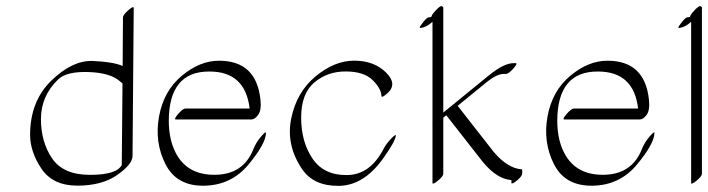

<svg xmlns="http://www.w3.org/2000/svg" viewBox="-20 -575 2309 626"><path d="M379.9 -359.9 380.9 -518.1Q380.9 -526.4 398.4 -541.7Q416 -557.1 416 -548.8L412.1 -66.4Q412.1 -39.6 362.3 -4.6Q312.5 30.3 232.4 30.3Q152.3 30.3 115.2 -24.9Q78.1 -80.1 78.1 -136.2Q78.6 -245.6 147.5 -312.3Q216.3 -378.9 282.5 -376.2Q348.6 -373.5 379.9 -359.9ZM379.4 -303.2Q377.4 -304.2 372.6 -308.6Q341.8 -337.4 269.5 -340.1Q197.3 -342.8 169.4 -315.9Q113.8 -262.2 113.5 -187.5Q113.3 -112.8 149.7 -58.8Q186 -4.9 273.2 -4.9Q360.4 -4.9 377 -37.1Z M552.2 -78.1Q589.4 -3.9 681.6 -5.1Q773.9 -6.3 806.2 -88.9Q814.9 -110.8 831.3 -129.9Q847.7 -148.9 847.2 -141.1Q846.2 -106 790 -38.3Q733.9 29.3 644.8 30.5Q555.7 31.7 519.5 -39.8Q483.4 -111.3 498.5 -195.1Q513.7 -278.8 573 -328.1Q632.3 -377.4 694.3 -377Q815.4 -377 829.1 -251Q833 -216.3 822 -200.9Q811 -185.5 799.3 -185.5H553.7Q545.4 -185.5 560.8 -203.4Q576.2 -221.2 584.5 -221.2H793.9Q779.8 -341.8 663.1 -341.8Q530.3 -342.8 530.3 -179.7Q530.8 -120.1 552.2 -78.1Z M1231 -90.3Q1238.8 -105.5 1255.1 -122.8Q1271.5 -140.1 1270.5 -131.8Q1268.1 -113.3 1230 -59.6Q1166.5 30.3 1084.2 31Q1002 31.7 964.4 -24.4Q912.1 -102.1 929.4 -188.2Q946.8 -274.4 1008.8 -325.9Q1070.8 -377.4 1135.3 -377.2Q1199.7 -377 1238.3 -338.9Q1276.9 -300.8 1243.2 -271Q1224.1 -253.9 1223.6 -262.2Q1223.1 -285.6 1195.1 -313.7Q1167 -341.8 1107.4 -342Q1047.9 -342.3 1004.9 -306.2Q961.9 -270 961.9 -191.4Q961.9 -112.8 998.8 -58.1Q1035.6 -3.4 1111.3 -4.2Q1187 -4.9 1231 -90.3Z M1390.1 -169.9Q1389.6 -171.4 1390.1 -173.8V-503.9Q1370.6 -486.3 1352.1 -483.9Q1345.7 -482.9 1350.6 -490.2Q1355.5 -497.6 1364 -507.8Q1372.6 -518.1 1378.4 -518.6Q1384.3 -519 1386.2 -520Q1387.2 -522 1388.7 -525.9Q1390.1 -529.8 1403.1 -543.5Q1416 -557.1 1420.7 -554.7Q1425.3 -552.2 1425.3 -550.8V-208L1573.2 -328.6Q1623 -369.1 1654.3 -369.1H1661.1Q1669.4 -369.1 1653.8 -351.6Q1638.2 -334 1629.9 -334H1623Q1600.1 -334 1567.9 -308.1L1472.2 -230L1589.4 -80.1Q1635.3 -25.9 1681.2 -22.9Q1683.1 -22.9 1682.6 -21V-9.3Q1682.6 -1 1666.5 12.7Q1650.4 26.4 1647.5 22V12.2Q1600.6 8.8 1554.7 -46.4L1435.1 -199.2L1425.3 -191.4V-8.8Q1425.3 -0.5 1408.9 13.2Q1392.6 26.9 1390.1 22.5Z M1818.8 -78.1Q1856 -3.9 1948.2 -5.1Q2040.5 -6.3 2072.8 -88.9Q2081.5 -110.8 2097.9 -129.9Q2114.3 -148.9 2113.8 -141.1Q2112.8 -106 2056.6 -38.3Q2000.5 29.3 1911.4 30.5Q1822.3 31.7 1786.1 -39.8Q1750 -111.3 1765.1 -195.1Q1780.3 -278.8 1839.6 -328.1Q1898.9 -377.4 1960.9 -377Q2082 -377 2095.7 -251Q2099.6 -216.3 2088.6 -200.9Q2077.6 -185.5 2065.9 -185.5H1820.3Q1812 -185.5 1827.4 -203.4Q1842.8 -221.2 1851.1 -221.2H2060.5Q2046.4 -341.8 1929.7 -341.8Q1796.9 -342.8 1796.9 -179.7Q1797.4 -120.1 1818.8 -78.1Z M2268.6 -8.8Q2268.6 -0.5 2252.2 13.2Q2235.8 26.9 2233.4 22.5V-503.9Q2213.9 -486.3 2195.3 -483.9Q2189 -482.9 2193.8 -490.2Q2198.7 -497.6 2207.3 -507.8Q2215.8 -518.1 2221.7 -518.6Q2227.5 -519 2229.5 -520Q2230.5 -522 2231.9 -525.9Q2233.4 -529.8 2246.3 -543.5Q2259.3 -557.1 2263.9 -554.7Q2268.6 -552.2 2268.6 -550.8Z"/></svg>

Font: ML-NILA06_NewLipi
Style: Regular
Weight: 400
Designer: CLT@C-DIT
Version: Version ML-NILA06_NewLipi 2.